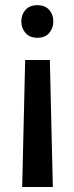

<svg xmlns="http://www.w3.org/2000/svg" viewBox="-20 -558 293 756"><path d="M67.4 178.2 79.1 -321.8H176.3L188 178.2ZM189.9 -474.1Q189.9 -446.8 173.6 -428Q157.2 -409.2 127 -409.2Q97.2 -409.2 80.6 -428Q64 -446.8 64 -474.1Q64 -501 80.6 -519.3Q97.2 -537.6 127 -537.6Q157.2 -537.6 173.6 -519.3Q189.9 -501 189.9 -474.1Z"/></svg>

Font: Roboto Condensed Medium
Style: Regular
Weight: 500
Designer: Christian Robertson
Foundry: Google
Version: Version 3.0